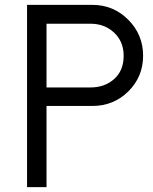

<svg xmlns="http://www.w3.org/2000/svg" viewBox="-20 -770 630 790"><path d="M359.9 -750Q446.8 -750 507.8 -688.7Q568.8 -627.4 568.8 -541Q568.8 -454.1 508.1 -394Q447.3 -334 359.9 -334H171.4V0H91.3V-750ZM352.5 -410.2Q411.1 -410.2 450 -445.1Q488.8 -480 488.8 -540Q488.8 -599.1 449.5 -635.7Q410.2 -672.4 352.5 -672.4H171.4V-410.2Z"/></svg>

Font: Now
Style: Regular
Weight: 400
Designer: Alfredo Marco Pradil
Foundry: Alfredo Marco Pradil
Version: Version 1.002;PS 001.002;hotconv 1.0.88;makeotf.lib2.5.64775